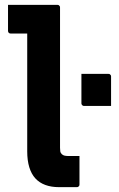

<svg xmlns="http://www.w3.org/2000/svg" viewBox="-20 -770 490 790"><path d="M13 -750Q20 -750 40.5 -750Q61 -750 87 -750Q113 -750 139.5 -750Q166 -750 186.5 -750Q207 -750 216 -750Q220 -750 222 -748.5Q224 -747 225.5 -745Q227 -743 227 -739Q227 -684 227 -626Q227 -568 227 -509.5Q227 -451 227 -392Q227 -333 227 -275Q227 -217 227 -162Q227 -153 228 -147Q229 -141 234 -136Q239 -131 246 -129.5Q253 -128 264 -128Q271 -128 281 -128Q291 -128 296 -128H307Q307 -101 307 -69.5Q307 -38 307 -11Q307 -7 305.5 -5Q304 -3 302 -1.5Q300 0 296 0Q290 0 276 0Q262 0 247 0Q232 0 222 0Q191 0 166.5 -9Q142 -18 125.5 -36Q109 -54 100.5 -82Q92 -110 92 -147Q92 -193 92 -242Q92 -291 92 -341Q92 -391 92 -441Q92 -491 92 -539.5Q92 -588 92 -632H86Q82 -632 69.5 -632Q57 -632 44 -632Q31 -632 24 -632Q19 -632 16 -635Q13 -638 13 -643Q13 -670 13 -696.5Q13 -723 13 -750ZM437 -334Q406 -334 382 -334Q358 -334 326 -334Q323 -334 320.5 -335.5Q318 -337 316.5 -339.5Q315 -342 315 -345V-466Q347 -466 371 -466Q395 -466 426 -466Q430 -466 432 -464.5Q434 -463 435.5 -461Q437 -459 437 -455Z"/></svg>

Font: Recursive
Style: Bold
Weight: 700
Version: Version 1.085